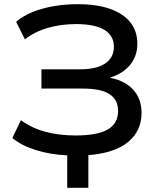

<svg xmlns="http://www.w3.org/2000/svg" viewBox="-20 -734 768 917"><path d="M301 163V8Q218 4 150 -17.5Q82 -39 39 -75L80 -160Q130 -123 195 -105Q260 -87 342 -87Q445 -87 494.5 -115.5Q544 -144 544 -204Q544 -258 503 -284.5Q462 -311 376 -311H178V-403H363Q441 -403 482.5 -431Q524 -459 524 -511Q524 -563 479 -591Q434 -619 343 -619Q272 -619 209 -601Q146 -583 99 -546L57 -630Q90 -658 135.5 -676.5Q181 -695 236 -704.5Q291 -714 351 -714Q444 -714 507.5 -691Q571 -668 603.5 -626Q636 -584 636 -525Q636 -463 597 -419Q558 -375 486 -358V-366Q567 -355 611.5 -310.5Q656 -266 656 -195Q656 -109 592 -56Q528 -3 402 7V163Z"/></svg>

Font: Nunito Sans 10pt SemiExpanded SemiBold
Style: Regular
Weight: 600
Width: 6
Designer: Vernon Adams
Foundry: Vernon Adams
Version: Version 3.101;gftools[0.9.27]